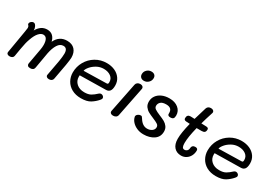

<svg xmlns="http://www.w3.org/2000/svg" viewBox="17 -1490 3234 2294"><g transform="rotate(30 1634.0 -343.5)"><path d="M744 -358Q744 -306 692 -39Q689 -21 675 -10.5Q661 0 639 0Q618 0 606 -11.5Q594 -23 598 -39Q625 -178 636.5 -248Q648 -318 648 -358Q648 -433 592 -433Q546 -433 516 -385Q486 -337 471 -261Q460 -207 433 -42Q427 -2 379 -2Q355 -2 344.5 -13Q334 -24 336 -41Q357 -162 375 -258Q381 -291 381 -322Q381 -371 365.5 -400Q350 -429 317 -429Q286 -429 255.5 -395Q225 -361 201 -292Q188 -256 182 -229Q176 -202 169 -164L164 -138Q160 -116 152 -67L147 -37Q144 -20 129.5 -11Q115 -2 95 -2Q75 -2 63.5 -11.5Q52 -21 54 -36Q72 -145 85 -218Q115 -392 115 -404Q115 -424 104 -435Q103 -436 99 -440.5Q95 -445 95 -452Q95 -470 110.5 -483.5Q126 -497 142 -497Q167 -497 182 -462Q187 -452 189.5 -439.5Q192 -427 191 -417L190 -412Q241 -505 328 -505Q376 -505 405 -477.5Q434 -450 444 -404Q493 -508 601 -508Q670 -508 707 -467.5Q744 -427 744 -358Z M846 -214Q846 -294 885 -363Q924 -432 992.5 -473Q1061 -514 1145 -514Q1206 -514 1255.5 -492Q1305 -470 1334.5 -428Q1364 -386 1364 -330Q1364 -278 1346 -254.5Q1328 -231 1293 -231L935 -225Q934 -218 934 -206Q934 -149 975 -112.5Q1016 -76 1082 -76Q1137 -76 1170.5 -95Q1204 -114 1242 -150Q1255 -161 1269 -161Q1284 -161 1297 -150.5Q1310 -140 1310 -126Q1310 -111 1295 -95Q1259 -53 1211.5 -23.5Q1164 6 1082 6Q1009 6 955.5 -23.5Q902 -53 874 -103.5Q846 -154 846 -214ZM1262 -302Q1275 -302 1279 -308.5Q1283 -315 1283 -332Q1283 -380 1244.5 -408Q1206 -436 1147 -436Q1096 -436 1052 -411.5Q1008 -387 980 -353.5Q952 -320 948 -295Z M1570 -609Q1570 -644 1595.5 -668.5Q1621 -693 1657 -693Q1685 -693 1701.5 -678Q1718 -663 1718 -637Q1718 -601 1692 -576Q1666 -551 1631 -551Q1603 -551 1586.5 -567Q1570 -583 1570 -609ZM1476 -39Q1476 -45 1477 -48L1558 -454Q1562 -474 1577.5 -485.5Q1593 -497 1616 -497Q1636 -497 1648 -487.5Q1660 -478 1660 -462Q1660 -456 1659 -453L1578 -47Q1574 -27 1558 -16.5Q1542 -6 1520 -6Q1500 -6 1488 -15Q1476 -24 1476 -39Z M1754 -118Q1750 -131 1752 -137Q1756 -153 1773 -164Q1790 -175 1808 -175Q1819 -175 1824 -169.5Q1829 -164 1839 -149Q1884 -75 1949 -75Q1988 -75 2015 -95Q2042 -115 2042 -146Q2042 -171 2020 -185.5Q1998 -200 1950 -220Q1904 -239 1876 -254.5Q1848 -270 1827.5 -297.5Q1807 -325 1807 -366Q1807 -412 1832 -447.5Q1857 -483 1901.5 -503Q1946 -523 2004 -523Q2080 -523 2127 -484.5Q2174 -446 2174 -385Q2174 -355 2162.5 -342.5Q2151 -330 2123 -330Q2102 -330 2093 -339Q2084 -348 2086 -363Q2090 -441 2006 -441Q1954 -441 1930.5 -419.5Q1907 -398 1907 -366Q1907 -341 1929.5 -325.5Q1952 -310 2002 -289Q2047 -271 2075.5 -255Q2104 -239 2124 -212Q2144 -185 2144 -146Q2144 -72 2086.5 -33Q2029 6 1945 6Q1895 6 1854 -12Q1813 -30 1787 -58.5Q1761 -87 1754 -118Z M2596 -145Q2596 -106 2579 -72.5Q2562 -39 2531 -19Q2500 1 2461 1Q2400 1 2364 -39.5Q2328 -80 2328 -155Q2328 -236 2364 -380L2313 -383Q2281 -385 2281 -412Q2281 -462 2328 -462Q2344 -462 2384 -460Q2415 -567 2436 -634Q2449 -670 2491 -670Q2511 -670 2523 -660.5Q2535 -651 2535 -637Q2535 -634 2533 -626Q2498 -518 2481 -454Q2521 -452 2544 -452Q2582 -452 2582 -428Q2582 -400 2569 -388.5Q2556 -377 2529 -377H2460Q2424 -233 2424 -151Q2424 -116 2432.5 -98Q2441 -80 2462 -80Q2483 -80 2497.5 -94Q2512 -108 2513 -137Q2515 -154 2526.5 -164.5Q2538 -175 2560 -175Q2596 -175 2596 -145Z M2707 -214Q2707 -294 2746 -363Q2785 -432 2853.5 -473Q2922 -514 3006 -514Q3067 -514 3116.5 -492Q3166 -470 3195.5 -428Q3225 -386 3225 -330Q3225 -278 3207 -254.5Q3189 -231 3154 -231L2796 -225Q2795 -218 2795 -206Q2795 -149 2836 -112.5Q2877 -76 2943 -76Q2998 -76 3031.5 -95Q3065 -114 3103 -150Q3116 -161 3130 -161Q3145 -161 3158 -150.5Q3171 -140 3171 -126Q3171 -111 3156 -95Q3120 -53 3072.5 -23.5Q3025 6 2943 6Q2870 6 2816.5 -23.5Q2763 -53 2735 -103.5Q2707 -154 2707 -214ZM3123 -302Q3136 -302 3140 -308.5Q3144 -315 3144 -332Q3144 -380 3105.5 -408Q3067 -436 3008 -436Q2957 -436 2913 -411.5Q2869 -387 2841 -353.5Q2813 -320 2809 -295Z"/></g></svg>

Font: Mali Medium
Style: Italic
Weight: 500
Italic angle: -10°
Version: Version 1.000; ttfautohint (v1.6)